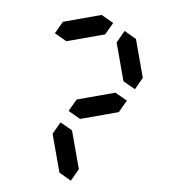

<svg xmlns="http://www.w3.org/2000/svg" viewBox="-87 -988 973 974"><g transform="rotate(-10 400.0 -500.5)"><path d="M500 -800.8H300.3L250 -850.6L300.3 -900.9H500L550.3 -850.6ZM199.7 -100.1 149.9 -150.4V-350.6L199.7 -400.4L250 -350.6V-150.4ZM600.6 -500.5 550.3 -550.3V-750.5L600.6 -800.8L649.9 -750.5V-550.3ZM500 -400.4H300.3L250 -450.7L300.3 -500.5H500L550.3 -450.7Z"/></g></svg>

Font: E1234
Style: Regular
Weight: 400
Designer: GGBot
Version: Version 1.00;September 7, 2020